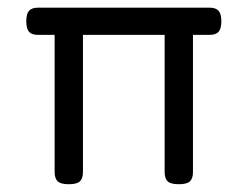

<svg xmlns="http://www.w3.org/2000/svg" viewBox="-20 -471 640 496"><path d="M551.8 -416Q551.8 -397 544.7 -388.9Q537.6 -380.9 521 -380.9H478.5V-26.9Q478.5 -9.8 470.5 -2.4Q462.4 4.9 442.4 4.9H441.4Q421.4 4.9 413.3 -2.4Q405.3 -9.8 405.3 -26.9V-380.9H194.3V-26.9Q194.3 -9.8 186.3 -2.4Q178.2 4.9 158.2 4.9H157.2Q137.2 4.9 129.2 -2.4Q121.1 -9.8 121.1 -26.9V-380.9H78.6Q62 -380.9 54.9 -388.9Q47.9 -397 47.9 -416Q47.9 -435.1 54.9 -443.1Q62 -451.2 78.6 -451.2H521Q537.6 -451.2 544.7 -443.1Q551.8 -435.1 551.8 -416Z"/></svg>

Font: Courier Prime
Style: Regular
Weight: 400
Designer: Alan Dague-Greene, Quote-Unquote Apps
Foundry: Quote-Unquote Apps
Version: Version 3.018